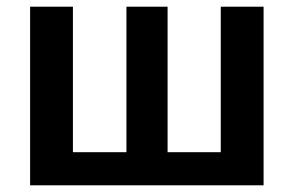

<svg xmlns="http://www.w3.org/2000/svg" viewBox="-20 -554 878 574"><path d="M70 0V-534H198V-99H358V-534H481V-99H640V-534H768V0Z"/></svg>

Font: Geist SemBd
Style: Regular
Weight: 400
Designer: Basement.studio, Andrés Briganti, Mateo Zaragoza
Foundry: Basement.studio, Vercel, Andrés Briganti, Guido Ferreyra, Mateo Zaragoza
Version: Version 1.401